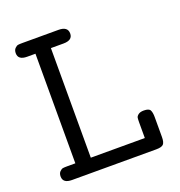

<svg xmlns="http://www.w3.org/2000/svg" viewBox="-114 -708 754 805"><g transform="rotate(-20 262.5 -305.5)"><path d="M32 -30Q32 -44 39.5 -51.5Q47 -59 53.5 -60Q60 -61 72 -61H109V-550H72Q32 -550 32 -580Q32 -594 39.5 -601.5Q47 -609 53.5 -610Q60 -611 72 -611H234Q275 -611 275 -580Q275 -550 234 -550H178V-61H419V-130Q419 -144 420 -151Q421 -158 429.5 -164.5Q438 -171 454 -171Q477 -171 482.5 -160.5Q488 -150 488 -130V-41Q488 -17 480 -8.5Q472 0 448 0H72Q32 0 32 -30Z"/></g></svg>

Font: CMU Typewriter Text
Style: Regular
Weight: 500
Monospace: yes
Version: Version 0.7.0